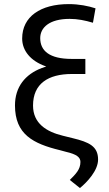

<svg xmlns="http://www.w3.org/2000/svg" viewBox="-20 -741 541 951"><path d="M453.1 -699.7C417.5 -711.4 371.1 -720.7 320.8 -720.7C180.7 -720.7 89.8 -658.7 89.8 -550.3C89.8 -489.7 131.8 -439.5 203.6 -413.6C205.1 -413.1 207 -412.1 209 -411.6C201.7 -409.2 194.3 -406.7 187.5 -404.3C104.5 -373 54.2 -310.1 54.2 -218.8C54.2 -75.2 144.5 -29.3 276.9 2.9L307.6 11.2C358.4 22.9 378.4 37.6 378.4 61C378.4 98.6 354.5 121.6 325.7 150.4L376 190.4C411.1 161.6 465.8 104 465.8 49.3C465.8 -16.6 420.9 -37.1 340.3 -56.6L291 -68.8C210.4 -88.4 143.6 -129.4 143.6 -218.3C143.6 -326.2 218.3 -374.5 335.9 -374.5H402.8V-449.2H335C224.6 -449.2 179.2 -489.7 179.2 -552.2C179.2 -604 224.1 -647.5 324.7 -647.5C364.7 -647.5 400.4 -640.1 440.4 -628.4Z"/></svg>

Font: Bert Sans
Style: Regular
Weight: 400
Designer: Christian Robertson (Google), Cristiano Sobral
Foundry: Google, Cristiano Sobral
Version: Version 3.101